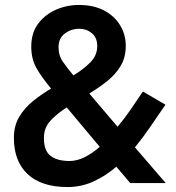

<svg xmlns="http://www.w3.org/2000/svg" viewBox="-20 -738 708 774"><path d="M252 16Q147 16 91.5 -36Q36 -88 36 -182Q36 -231 57.5 -267Q79 -303 113 -330.5Q147 -358 186 -381Q149 -425 127.5 -462.5Q106 -500 106 -550Q106 -605 133.5 -642Q161 -679 205 -698.5Q249 -718 298 -718Q357 -718 399 -696Q441 -674 464 -636.5Q487 -599 487 -553Q487 -506 466 -471.5Q445 -437 411.5 -410.5Q378 -384 340 -361L454 -227Q480 -258 504 -292.5Q528 -327 556 -369L647 -316Q616 -271 586 -227Q556 -183 524 -144L648 0H505L449 -66Q406 -29 357 -6.5Q308 16 252 16ZM260 -89Q290 -89 320.5 -104Q351 -119 382 -146L249 -305Q210 -280 183.5 -251.5Q157 -223 157 -182Q157 -130 184 -109.5Q211 -89 260 -89ZM276 -434Q317 -459 344.5 -487Q372 -515 372 -552Q372 -586 350.5 -604Q329 -622 300 -622Q267 -622 241.5 -603Q216 -584 216 -548Q216 -514 233.5 -489Q251 -464 276 -434Z"/></svg>

Font: Zen Kaku Gothic Antique
Style: Bold
Weight: 700
Designer: Yoshimichi Ohira
Foundry: Positype
Version: Version 1.001